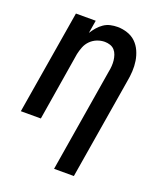

<svg xmlns="http://www.w3.org/2000/svg" viewBox="-138 -627 775 920"><g transform="rotate(20 250.0 -166.5)"><path d="M248 205 335 -323Q338 -337 339 -352Q340 -367 338.5 -380.5Q337 -394 332.5 -407.5Q328 -421 319 -431Q310 -441 296.5 -445.5Q283 -450 269 -450Q249 -450 230 -442.5Q211 -435 196.5 -420.5Q182 -406 174.5 -387Q167 -368 163 -349L106 0H4L92 -530H193L182 -464Q192 -480 204.5 -494.5Q217 -509 232.5 -519.5Q248 -530 266 -534Q284 -538 302 -538Q328 -538 353 -529.5Q378 -521 395.5 -504Q413 -487 423.5 -463.5Q434 -440 438 -414.5Q442 -389 440.5 -362Q439 -335 434 -309L349 205Z"/></g></svg>

Font: Iosevka Curly Semibold Oblique
Style: Regular
Weight: 600
Italic angle: -9°
Monospace: yes
Designer: Belleve Invis
Foundry: Belleve Invis
Version: Version 11.1.0; ttfautohint (v1.8.3)